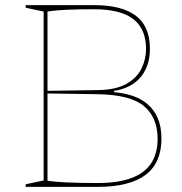

<svg xmlns="http://www.w3.org/2000/svg" viewBox="-20 -728 709 748"><path d="M345 -708Q420 -708 468.5 -689Q517 -670 540.5 -632.5Q564 -595 564 -537Q564 -500 553 -471Q542 -442 523 -422Q504 -402 478.5 -390Q453 -378 424 -374V-369Q462 -366 495.5 -355Q529 -344 554.5 -322.5Q580 -301 594.5 -268Q609 -235 609 -187Q609 -141 593.5 -105.5Q578 -70 547.5 -47Q517 -24 470.5 -12Q424 0 361 0H80V-10L150 -25V-683L80 -698V-708ZM345 -692Q286 -692 241 -690Q196 -688 165 -683V-24Q218 -15 361 -15Q439 -15 491 -34Q543 -53 568.5 -91.5Q594 -130 594 -187Q594 -270 541 -314.5Q488 -359 360 -361L157 -364V-374L360 -377Q432 -378 473 -401.5Q514 -425 531.5 -461.5Q549 -498 549 -537Q549 -615 499.5 -653.5Q450 -692 345 -692Z"/></svg>

Font: Kalnia Thin
Style: Regular
Weight: 100
Version: Version 1.105